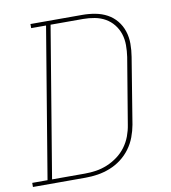

<svg xmlns="http://www.w3.org/2000/svg" viewBox="-100 -806 783 877"><g transform="rotate(-10 291.0 -367.5)"><path d="M-18 0V-19H53L169 -716H100V-735H341Q371 -735 400.5 -729.5Q430 -724 455 -710.5Q480 -697 498 -675Q516 -653 525 -625.5Q534 -598 534 -567.5Q534 -537 529 -507L479 -201Q474 -173 463.5 -145Q453 -117 435 -92.5Q417 -68 392.5 -49.5Q368 -31 340 -20Q312 -9 283.5 -4.5Q255 0 226 0ZM74 -19H226Q253 -19 279 -23Q305 -27 330.5 -37.5Q356 -48 379 -65Q402 -82 418.5 -104.5Q435 -127 444.5 -152.5Q454 -178 458 -204L509 -510Q513 -537 513 -564.5Q513 -592 505 -616.5Q497 -641 481 -661Q465 -681 443 -693.5Q421 -706 394.5 -711Q368 -716 341 -716H190Z"/></g></svg>

Font: Iosevka Curly Slab ThEx
Style: Italic
Weight: 100
Width: 7
Italic angle: -9°
Monospace: yes
Designer: Belleve Invis
Foundry: Belleve Invis
Version: Version 11.1.0; ttfautohint (v1.8.3)